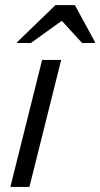

<svg xmlns="http://www.w3.org/2000/svg" viewBox="-20 -736 394 756"><path d="M20.8 0 145.8 -500H220.8L95.8 0ZM46.7 -566.7 47.5 -570 198.3 -715.8H275L354.2 -570L353.3 -566.7H303.3L223.3 -654.2L101.7 -566.7Z"/></svg>

Font: Funnel Sans Light Light
Style: Italic
Weight: 300
Italic angle: -14.036°
Version: Version 1.000